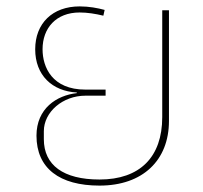

<svg xmlns="http://www.w3.org/2000/svg" viewBox="-20 -568 633 600"><path d="M291 12C426 12 508 -67 508 -190V-536H487V-202C487 -77 417 -7 291 -7C178 -7 117 -52 117 -133V-158C117 -218 176 -269 247 -269H310V-288H247C143 -288 113 -358 113 -414C113 -480 155 -529 229 -529C253 -529 278 -525 303 -519L307 -537C285 -543 258 -548 229 -548C144 -548 90 -495 90 -414C90 -333 143 -283 220 -279V-277C157 -270 94 -229 94 -144C94 -42 166 12 291 12Z"/></svg>

Font: IBM Plex Thai Thin
Style: Regular
Weight: 100
Designer: Mike Abbink, Paul van der Laan, Pieter van Rosmalen, Ben Mitchell, Mark Frömberg
Foundry: Bold Monday
Version: Version 1.0